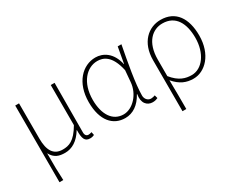

<svg xmlns="http://www.w3.org/2000/svg" viewBox="-94 -957 1944 1572"><g transform="rotate(-30 878.0 -171.0)"><path d="M105 198H141C136 108 136 66 136 -58C167 0 210 13 267 13C332 13 392 -22 440 -101H442C440 -20 454 13 503 13C520 13 533 9 543 4L537 -26C523 -22 516 -20 506 -20C488 -20 475 -33 475 -59C475 -217 476 -368 477 -527H441V-148C375 -34 320 -20 263 -20C176 -20 141 -85 141 -192V-527H105Z M836 13C909 13 970 -29 1014 -109H1017C1002 -29 1042 13 1095 13C1118 13 1133 7 1144 2L1136 -28C1126 -24 1111 -20 1098 -20C1069 -20 1045 -44 1045 -79C1045 -188 1080 -375 1109 -527H1074L1047 -376H1045C1019 -496 940 -540 869 -540C748 -540 640 -434 640 -249C640 -74 722 13 836 13ZM839 -20C737 -20 678 -110 678 -249C678 -414 769 -507 868 -507C921 -507 995 -485 1029 -328L1020 -222C1012 -112 926 -20 839 -20Z M1268 198H1304C1304 92 1304 31 1302 -75C1358 -9 1415 13 1481 13C1591 13 1697 -92 1697 -271C1697 -434 1627 -540 1485 -540C1370 -540 1268 -452 1268 -283ZM1483 -20C1426 -20 1367 -35 1304 -113V-268C1304 -435 1391 -507 1483 -507C1609 -507 1660 -405 1660 -271C1660 -124 1581 -20 1483 -20Z"/></g></svg>

Font: Noto Sans CJK HK Thin
Style: Regular
Weight: 100
Designer: Ryoko NISHIZUKA 西塚涼子 (kana, bopomofo & ideographs); Paul D. Hunt (Latin, Greek & Cyrillic); Sandoll Communications 산돌커뮤니
Foundry: Adobe
Version: Version 2.004;hotconv 1.0.118;makeotfexe 2.5.65603